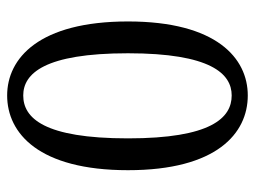

<svg xmlns="http://www.w3.org/2000/svg" viewBox="-108 -592 713 537"><g transform="rotate(-90 248.5 -323.5)"><path d="M130 -322C130 -557 187 -615 250 -615C311 -615 368 -556 368 -322C368 -91 311 -32 250 -32C187 -32 130 -90 130 -322ZM250 -660C144 -660 41 -571 41 -322C41 -74 144 13 250 13C354 13 457 -74 457 -322C457 -571 354 -660 250 -660Z"/></g></svg>

Font: Source Serif Variable
Style: Regular
Weight: 389
Designer: Frank Grießhammer
Foundry: Adobe Systems Incorporated
Version: Version 3.001;hotconv 1.0.111;makeotfexe 2.5.65597